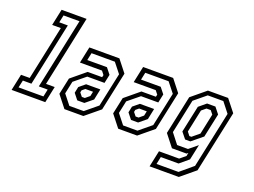

<svg xmlns="http://www.w3.org/2000/svg" viewBox="-176 -1054 2066 1559"><g transform="rotate(20 857.0 -275.0)"><path d="M-42 0 -12 -141.5H63L162 -608.5H87L117 -750H333L204 -141.5H279L249 0ZM4 -38.5H219L232.5 -102.5H156L285.5 -712.5H147.5L134 -648H208L92 -102.5H18Z M414.5 0 333.5 -103 364 -245.5 488.5 -348.5H613.5L618 -368L594 -398.5H403.5L433.5 -540H693L774 -437L703 -103L578 0ZM443 -38.5H567L672 -125L734.5 -417.5L667.5 -502H466L452.5 -438H622.5L663.5 -386.5L647.5 -311.5H498.5L399.5 -230.5L376.5 -122.5ZM488 -102.5 447.5 -153.5 458.5 -206.5 511 -250H634L614.5 -156L549.5 -102.5ZM513.5 -141.5H539L576 -172L584.5 -212H518.5L493 -191L489 -172Z M879 0 798 -103 828.5 -245.5 953 -348.5H1078L1082.5 -368L1058.5 -398.5H868L898 -540H1157.5L1238.5 -437L1167.5 -103L1042.5 0ZM907.5 -38.5H1031.5L1136.5 -125L1199 -417.5L1132 -502H930.5L917 -438H1087L1128 -386.5L1112 -311.5H963L864 -230.5L841 -122.5ZM952.5 -102.5 912 -153.5 923 -206.5 975.5 -250H1098.5L1079 -156L1014 -102.5ZM978 -141.5H1003.5L1040.5 -172L1049 -212H983L957.5 -191L953.5 -172Z M1223 200 1253 59H1427L1476 18.5L1482 -10L1470 0H1343.5L1262.5 -103L1333.5 -437L1458 -540H1632.5L1714 -437L1600 97L1475.5 200ZM1269.5 162.5H1459L1569 70L1672.5 -416.5L1604.5 -503H1470L1368 -419L1306 -126L1374 -39H1468L1541 -99L1512.5 34.5L1436.5 98H1283ZM1419.5 -103.5 1376.5 -157 1426 -388 1487.5 -439H1559.5L1602 -385.5L1558 -179.5L1465 -103.5ZM1442.5 -141.5H1460L1520.5 -191.5L1558 -368.5L1533.5 -399H1497L1460 -368.5L1418.5 -172Z"/></g></svg>

Font: Tourney Condensed Regular
Style: Italic
Weight: 400
Width: 3
Italic angle: -12°
Designer: Tyler Finck
Foundry: Etcetera Type Co
Version: Version 1.010; ttfautohint (v1.8.3)